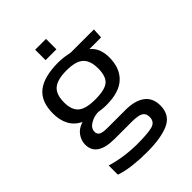

<svg xmlns="http://www.w3.org/2000/svg" viewBox="-228 -722 1003 1003"><g transform="rotate(-45 273.5 -220.0)"><path d="M220 -539V-616H300V-539ZM254 176Q201 176 150.5 170Q100 164 64 151V83Q104 96 154 103Q204 110 250 110Q325 110 360 101Q395 92 395 55Q395 29 376.5 18Q358 7 311 7H185Q54 7 54 -81Q54 -110 72.5 -136.5Q91 -163 128 -174Q88 -194 69 -229.5Q50 -265 50 -314Q50 -403 101.5 -443.5Q153 -484 259 -484Q281 -484 304.5 -480.5Q328 -477 341 -474H512L509 -418H423Q446 -399 456 -372.5Q466 -346 466 -314Q466 -235 420 -191.5Q374 -148 279 -148Q263 -148 250.5 -149.5Q238 -151 221 -153Q190 -152 163 -135.5Q136 -119 136 -93Q136 -76 149.5 -68Q163 -60 199 -60H330Q401 -60 439 -31.5Q477 -3 477 52Q477 122 419 149Q361 176 254 176ZM259 -210Q330 -210 357 -233Q384 -256 384 -314Q384 -372 355.5 -398Q327 -424 259 -424Q192 -424 162 -399Q132 -374 132 -314Q132 -259 160.5 -234.5Q189 -210 259 -210Z"/></g></svg>

Font: Kanit Light
Style: Regular
Weight: 300
Designer: Katatrad Team
Foundry: CadsonDemak
Version: Version 2.000; ttfautohint (v1.8.3)